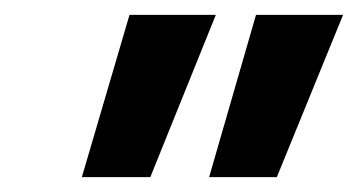

<svg xmlns="http://www.w3.org/2000/svg" viewBox="-20 -775 481 258"><path d="M261 -537 324 -755H441L352 -537ZM90 -537 154 -755H270L182 -537Z"/></svg>

Font: DM Sans
Style: Bold Italic
Weight: 700
Italic angle: -10°
Designer: Colophon Foundry, Jonny Pinhorn
Foundry: Colophon Foundry
Version: Version 4.004;gftools[0.9.30]